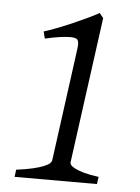

<svg xmlns="http://www.w3.org/2000/svg" viewBox="-47 -646 497 684"><g transform="rotate(5 201.0 -304.0)"><path d="M325.2 0H30.8L34.2 -25.9Q69.3 -30.3 93 -35.9Q116.7 -41.5 131.1 -47.4Q145.5 -53.2 151.9 -58.8Q158.2 -64.5 159.2 -69.8L211.9 -459Q214.8 -478.5 215.1 -489.3Q215.3 -500 210.9 -506.8Q208.5 -509.8 201.4 -511.7Q194.3 -513.7 180.4 -513.2Q166.5 -512.7 145.5 -509.8Q124.5 -506.8 95.2 -500L88.9 -524.9Q107.9 -530.8 134.5 -541Q161.1 -551.3 188.7 -563.2Q216.3 -575.2 241.5 -587.2Q266.6 -599.1 282.2 -607.9L295.9 -590.8L225.1 -69.8Q224.1 -64.9 228.3 -59.3Q232.4 -53.7 243.9 -47.9Q255.4 -42 275.9 -36.1Q296.4 -30.3 329.1 -25.9Z"/></g></svg>

Font: Gentium Basic
Style: Italic
Weight: 400
Italic angle: -8°
Designer: J. Victor Gaultney and Annie Olsen
Foundry: SIL International
Version: Version 1.102; 2013; Maintenance release